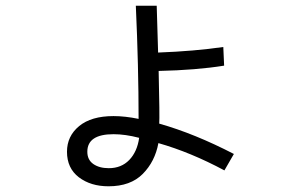

<svg xmlns="http://www.w3.org/2000/svg" viewBox="-20 -611 1040 673"><path d="M286.1 -79.1Q286.1 -50.8 307.1 -36.1Q328.1 -21.5 361.3 -21.5Q405.3 -21.5 433.1 -50.3Q460.9 -79.1 467.8 -127.9Q418.9 -140.6 377.9 -140.6Q286.1 -140.6 286.1 -79.1ZM214.8 -79.1Q214.8 -133.8 257.3 -168.9Q299.8 -204.1 377.9 -204.1Q418 -204.1 465.8 -194.3Q465.8 -377 456.1 -590.8H529.3Q530.3 -556.6 534.2 -426.8Q662.1 -431.6 762.7 -446.3L765.6 -380.9Q668 -365.2 536.1 -362.3Q540 -200.2 538.1 -177.7Q662.1 -142.6 799.8 -71.3L766.6 -13.7Q648.4 -77.1 535.2 -109.4Q523.4 -44.9 480.5 -1.5Q437.5 42 360.4 42Q297.9 42 256.3 10.3Q214.8 -21.5 214.8 -79.1Z"/></svg>

Font: Gothic A1
Style: Regular
Weight: 400
Designer: HanYang I&C Co.,Ltd.
Foundry: HanYang I&C Co.,Ltd.
Version: Version 2.50